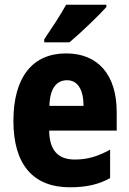

<svg xmlns="http://www.w3.org/2000/svg" viewBox="-20 -786 550 816"><path d="M432 -756V-766H261C237 -722 201 -668 168 -619V-606H275C325 -648 400 -720 432 -756ZM261 -559C119 -559 37 -459 37 -272C37 -89 119 10 277 10C347 10 399 -2 448 -29V-150C395 -121 352 -108 298 -108C225 -108 190 -149 189 -231H476V-309C476 -468 397 -559 261 -559ZM265 -445C310 -445 335 -405 335 -336H190C192 -413 222 -445 265 -445Z"/></svg>

Font: Noto Sans Khmer Condensed ExtraBold
Style: Regular
Weight: 800
Width: 3
Designer: Danh Hong and the Monotype Design Team
Foundry: Monotype Imaging Inc.
Version: Version 2.004